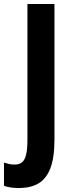

<svg xmlns="http://www.w3.org/2000/svg" viewBox="-75 -734 355 966"><path d="M20 212Q0 212 -19 209.5Q-38 207 -55 201V84Q-43 88 -30 91Q-17 94 -2 94Q22 94 36 82.5Q50 71 56.5 43.5Q63 16 63 -31V-714H199V-33Q199 60 178 113.5Q157 167 117.5 189.5Q78 212 20 212Z"/></svg>

Font: Noto Sans Display ExtraCondensed
Style: Bold
Weight: 700
Width: 2
Designer: Monotype Design Team
Foundry: Monotype Imaging Inc.
Version: Version 2.003